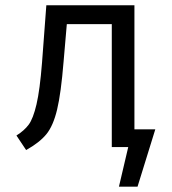

<svg xmlns="http://www.w3.org/2000/svg" viewBox="-20 -560 655 731"><path d="M491.8 -67.7H571.3L503.6 150.8H432.8L468.2 0H405.6V-468.2H234.4L222.1 -325.6Q212.3 -204.6 197.4 -142.8Q182.6 -81 156.7 -49.2Q130.8 -17.4 79.5 11.3L42.6 -44.1Q72.3 -62.6 89.2 -85.4Q106.2 -108.2 119 -162.8Q131.8 -217.4 140 -321.5L156.4 -540H491.8Z"/></svg>

Font: Fira Code Fixed
Style: Regular
Weight: 400
Monospace: yes
Designer: Carrois Corporate, Edenspiekermann AG, Nikita Prokopov
Foundry: Carrois Corporate, Edenspiekermann AG, Nikita Prokopov
Version: Version 5.002